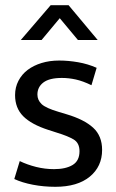

<svg xmlns="http://www.w3.org/2000/svg" viewBox="-20 -710 447 739"><path d="M332 -382Q299 -398 272 -404Q245 -410 218 -410Q170 -410 147 -392.5Q124 -375 124 -346Q124 -325 140 -309.5Q156 -294 207 -279L237 -270Q304 -250 338.5 -218.5Q373 -187 373 -133Q373 -69 325.5 -30Q278 9 193 9Q148 9 106.5 1Q65 -7 35 -21L56 -90Q85 -76 119 -67.5Q153 -59 188 -59Q233 -59 259.5 -75Q286 -91 286 -128Q286 -160 263 -173.5Q240 -187 197 -200L166 -210Q101 -231 69.5 -262.5Q38 -294 38 -344Q38 -374 51 -399Q64 -424 86.5 -441Q109 -458 140 -467.5Q171 -477 208 -477Q243 -477 280.5 -470.5Q318 -464 352 -449ZM356 -556H280L210 -640L140 -556H60L175 -690H244Z"/></svg>

Font: Mukta Vaani
Style: Regular
Weight: 400
Designer: Noopur Datye, Girish Dalvi, Yashodeep Gholap, Pallavi Karambelkar
Foundry: Ek Type
Version: Version 2.538;PS 1.000;hotconv 16.6.51;makeotf.lib2.5.65220;